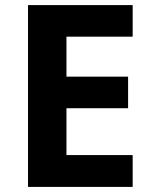

<svg xmlns="http://www.w3.org/2000/svg" viewBox="-20 -734 600 754"><path d="M501 0H90V-714H501V-590H241V-433H483V-309H241V-125H501Z"/></svg>

Font: Noto Sans Sundanese
Style: Bold
Weight: 700
Version: Version 2.003